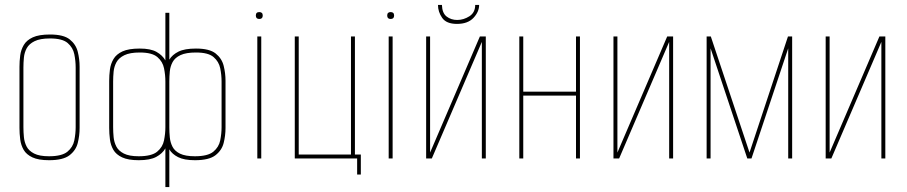

<svg xmlns="http://www.w3.org/2000/svg" viewBox="-20 -643 3680 779"><path d="M179 7Q136 7 111.5 -4.5Q87 -16 76 -35Q65 -54 62 -77.5Q59 -101 59 -124V-372Q59 -395 62 -418Q65 -441 76.5 -460.5Q88 -480 113 -491.5Q138 -503 183 -503Q238 -503 263 -483Q288 -463 295.5 -433Q303 -403 303 -372V-124Q303 -93 295.5 -63Q288 -33 262 -13Q236 7 179 7ZM179 -9Q231 -9 253.5 -27.5Q276 -46 281.5 -73.5Q287 -101 287 -127V-369Q287 -396 281.5 -423Q276 -450 254.5 -468.5Q233 -487 183 -487Q143 -487 120.5 -476Q98 -465 88.5 -447.5Q79 -430 77 -409.5Q75 -389 75 -369V-127Q75 -107 77 -86.5Q79 -66 88 -48.5Q97 -31 118.5 -20Q140 -9 179 -9Z M651 116V-41Q639 -20 614 -6.5Q589 7 543 7Q500 7 475.5 -4.5Q451 -16 440 -35Q429 -54 426 -77.5Q423 -101 423 -124V-315Q423 -338 426 -361Q429 -384 440.5 -403.5Q452 -423 477 -434.5Q502 -446 547 -446Q591 -446 615 -432.5Q639 -419 651 -398V-591H667V-401Q679 -421 704 -433.5Q729 -446 775 -446Q830 -446 855 -426Q880 -406 887.5 -376Q895 -346 895 -315V-124Q895 -93 887.5 -63Q880 -33 854 -13Q828 7 771 7Q727 7 702.5 -5.5Q678 -18 667 -37V116ZM543 -9Q595 -9 617.5 -27.5Q640 -46 645.5 -73.5Q651 -101 651 -127V-312Q651 -339 645.5 -366Q640 -393 618.5 -411.5Q597 -430 547 -430Q507 -430 484.5 -419Q462 -408 452.5 -390.5Q443 -373 441 -352.5Q439 -332 439 -312V-127Q439 -107 441 -86.5Q443 -66 452 -48.5Q461 -31 482.5 -20Q504 -9 543 -9ZM771 -9Q823 -9 845.5 -27.5Q868 -46 873.5 -73.5Q879 -101 879 -127V-312Q879 -339 873.5 -366Q868 -393 846.5 -411.5Q825 -430 775 -430Q735 -430 712.5 -419.5Q690 -409 680.5 -391.5Q671 -374 669 -353.5Q667 -333 667 -313V-126Q667 -106 669 -85.5Q671 -65 680 -47.5Q689 -30 710.5 -19.5Q732 -9 771 -9Z M1024 0V-495H1040V0ZM1032 -566Q1018 -566 1018 -580Q1018 -594 1032 -594Q1046 -594 1046 -580Q1046 -566 1032 -566Z M1429 65V0H1176V-495H1192V-16H1404V-495H1420V-16H1444V65Z M1557 0V-495H1573V0ZM1565 -566Q1551 -566 1551 -580Q1551 -594 1565 -594Q1579 -594 1579 -580Q1579 -566 1565 -566Z M1709 0V-495H1725V-24L1927 -495H1951V0H1935V-473L1732 0ZM1834 -546Q1791 -546 1774 -570.5Q1757 -595 1757 -623H1773Q1774 -590 1792 -576Q1810 -562 1835 -562Q1861 -562 1884.5 -577Q1908 -592 1908 -623H1924Q1924 -595 1901 -570.5Q1878 -546 1834 -546Z M2087 0V-495H2103V-271H2317V-495H2333V0H2317V-255H2103V0Z M2469 0V-495H2485V-24L2687 -495H2711V0H2695V-473L2492 0Z M2847 0V-495H2864L3021 -24L3177 -495H3194V0H3178V-447L3029 0H3012L2863 -447V0Z M3330 0V-495H3346V-24L3548 -495H3572V0H3556V-473L3353 0Z"/></svg>

Font: Alumni Sans Pinstripe
Style: Regular
Weight: 400
Designer: Robert E. Leuschke
Foundry: Robert E. Leuschke
Version: Version 1.010; ttfautohint (v1.8.4.7-5d5b)